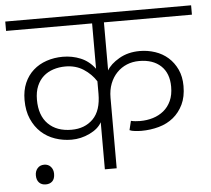

<svg xmlns="http://www.w3.org/2000/svg" viewBox="-59 -683 853 776"><g transform="rotate(-5 367.0 -295.0)"><path d="M59 0Q59 -17 69 -28.5Q79 -40 96 -40Q113 -40 123 -28.5Q133 -17 133 0Q133 20 123 30Q113 40 96 40Q79 40 69 29.5Q59 19 59 0ZM340 -357Q321 -387 289.5 -407.5Q258 -428 216 -428Q190 -428 167 -420.5Q144 -413 127 -398Q110 -383 100 -359.5Q90 -336 90 -304Q90 -240 124.5 -205.5Q159 -171 219 -171Q273 -171 306.5 -204.5Q340 -238 340 -307ZM387 0H339V-191Q325 -165 289.5 -148Q254 -131 216 -131Q181 -131 149 -142Q117 -153 93 -175Q69 -197 54.5 -230Q40 -263 40 -307Q40 -346 53 -376Q66 -406 89 -426.5Q112 -447 143 -457.5Q174 -468 209 -468Q247 -468 281 -454Q315 -440 339 -408V-592H-10V-630H744V-592H387V-397Q401 -422 437 -443Q473 -464 521 -464Q553 -464 583 -454Q613 -444 635.5 -424Q658 -404 671.5 -375Q685 -346 685 -308Q685 -264 670 -233Q655 -202 630 -181.5Q605 -161 571 -151.5Q537 -142 500 -142Q489 -142 474.5 -143.5Q460 -145 452 -149L461 -186Q469 -184 479 -183Q489 -182 498 -182Q526 -182 550.5 -189.5Q575 -197 594 -212.5Q613 -228 624 -252Q635 -276 635 -309Q635 -364 603 -394Q571 -424 515 -424Q488 -424 465 -414.5Q442 -405 424.5 -387Q407 -369 397 -343.5Q387 -318 387 -286Z"/></g></svg>

Font: Mukta ExtraLight
Style: Regular
Weight: 275
Designer: Girish Dalvi and Yashodeep Gholap
Foundry: Ek Type
Version: Version 2.538;PS 1.002;hotconv 16.6.51;makeotf.lib2.5.65220;